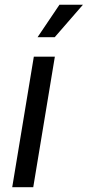

<svg xmlns="http://www.w3.org/2000/svg" viewBox="-20 -778 365 798"><path d="M30.8 0 120.6 -542.5H208L118.2 0ZM136.2 -623.5 227.1 -758.3H324.7L207.5 -623.5Z"/></svg>

Font: Inter 16pt
Style: Italic
Weight: 400
Italic angle: -9.3988°
Version: Version 4.001;git-66647c0bb